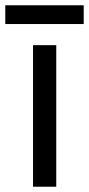

<svg xmlns="http://www.w3.org/2000/svg" viewBox="-40 -707 337 727"><path d="M173 0H85V-536H173ZM277 -687V-616H-20V-687Z"/></svg>

Font: Noto Sans Georgian
Style: Regular
Weight: 400
Designer: Monotype Design Team, Akaki Razmadze
Foundry: Google LLC
Version: Version 2.002